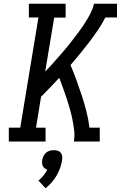

<svg xmlns="http://www.w3.org/2000/svg" viewBox="-20 -755 644 1024"><path d="M27 0V-74H88L185 -662H134V-735H330V-661H269L221 -373Q237 -389 252 -406Q267 -423 282 -440Q297 -457 312 -474Q327 -491 341 -508.5Q355 -526 369 -544Q383 -562 396.5 -580Q410 -598 422.5 -616.5Q435 -635 446.5 -654.5Q458 -674 467.5 -694Q477 -714 481 -735H604V-662H542Q524 -627 502 -594.5Q480 -562 456 -530.5Q432 -499 407 -468.5Q382 -438 356 -408Q373 -368 388 -327Q403 -286 416.5 -244.5Q430 -203 441 -160.5Q452 -118 457 -74H512V0H374Q379 -30 375.5 -60Q372 -90 366 -119Q360 -148 352 -176Q344 -204 335 -231.5Q326 -259 316 -286Q306 -313 296 -340Q272 -314 248 -289Q224 -264 199 -239L172 -74H223V0ZM223 249 185 208Q200 196 212 181Q224 166 232 150Q225 148 218.5 143Q212 138 208.5 131Q205 124 204.5 115.5Q204 107 205 99Q207 88 212 77.5Q217 67 225.5 59.5Q234 52 245 49Q256 46 267 46Q278 46 288 49Q298 52 304 59.5Q310 67 311.5 77.5Q313 88 311 99Q308 120 300.5 141Q293 162 282 181Q271 200 256 217.5Q241 235 223 249Z"/></svg>

Font: Iosevka Curly Slab Extended
Style: Italic
Weight: 400
Width: 7
Italic angle: -9°
Monospace: yes
Designer: Belleve Invis
Foundry: Belleve Invis
Version: Version 11.1.0; ttfautohint (v1.8.3)